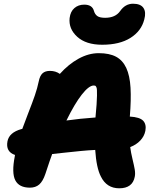

<svg xmlns="http://www.w3.org/2000/svg" viewBox="-20 -995 820 1026"><path d="M525.9 -755.9Q439.5 -755.9 392.6 -798.6Q345.7 -841.3 352.1 -898.9Q356.4 -933.6 377.7 -951.9Q398.9 -970.2 430.2 -970.2Q472.7 -970.2 481.9 -937Q486.8 -918.9 499.8 -909.4Q512.7 -899.9 542 -899.9Q596.7 -899.9 622.1 -936Q649.4 -975.1 690.9 -975.1Q731.4 -975.1 746.6 -952.6Q761.7 -930.2 751 -891.1Q735.4 -829.1 677.2 -792.5Q619.1 -755.9 525.9 -755.9ZM617.2 11.2Q549.8 11.2 519 -51.8Q495.1 -97.7 488.8 -193.8Q450.7 -191.9 412.4 -188.2Q374 -184.6 323.5 -179Q272.9 -173.3 258.8 -171.9Q249 -146.5 222.2 -64.9Q209 -25.9 189.5 -9Q169.9 7.8 140.1 7.8Q82 7.8 61.8 -31.5Q41.5 -70.8 59.1 -160.2Q60.1 -162.1 60.1 -167Q9.3 -184.1 20 -240.2Q29.3 -287.1 94.2 -305.2Q95.2 -305.2 96.9 -305.7Q98.6 -306.2 99.1 -306.2Q110.4 -338.4 131.6 -392.3Q152.8 -446.3 166.3 -485.4Q179.7 -524.4 187 -560.1Q192.9 -589.8 207 -603Q221.2 -616.2 247.1 -616.2Q277.3 -616.2 299.8 -600.1Q346.2 -651.9 399.9 -681.4Q453.6 -710.9 507.8 -710.9Q564.5 -710.9 600.1 -691.9Q635.7 -672.9 654.8 -631.8Q673.8 -590.8 677.5 -526.4Q681.2 -461.9 673.8 -372.1Q726.6 -369.1 744.9 -349.9Q763.2 -330.6 756.8 -295.9Q751 -266.6 729.5 -243.9Q708 -221.2 675.8 -209Q679.7 -179.2 688 -145Q696.3 -110.8 700 -89.4Q703.6 -67.9 700.2 -50.8Q688.5 11.2 617.2 11.2ZM481 -538.1Q455.1 -538.1 416.7 -489Q378.4 -439.9 335 -351.1Q407.2 -361.3 490.2 -367.2Q494.1 -408.2 496.1 -436.5Q498 -464.8 498.3 -483.9Q498.5 -502.9 498 -513.7Q497.6 -524.4 494.6 -530Q491.7 -535.6 489 -536.9Q486.3 -538.1 481 -538.1Z"/></svg>

Font: Shantell Sans Normal
Style: Italic
Weight: 800
Italic angle: -11.31°
Designer: Stephen Nixon, Anya Danilova, Shantell Martin
Foundry: Arrow Type
Version: Version 1.006;[559af2be0]